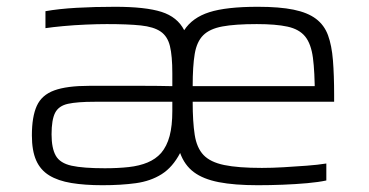

<svg xmlns="http://www.w3.org/2000/svg" viewBox="-20 -538 1087 566"><path d="M282 8Q230 8 190.5 1.5Q151 -5 125 -21Q99 -37 86.5 -65.5Q74 -94 74 -139Q74 -194 88.5 -226Q103 -258 140 -271.5Q177 -285 243 -285Q278 -285 319 -285Q360 -285 403.5 -285Q447 -285 488 -284V-322Q488 -373 481 -402Q474 -431 453.5 -445Q433 -459 395 -463Q357 -467 295 -467Q268 -467 233 -465.5Q198 -464 166 -461Q134 -458 114 -455V-505Q153 -512 206 -515Q259 -518 319 -518Q409 -518 456 -503Q503 -488 523 -449Q547 -486 597 -502Q647 -518 740 -518Q804 -518 845.5 -509.5Q887 -501 911.5 -482.5Q936 -464 947 -434Q958 -404 961.5 -360Q965 -316 965 -258V-238H548Q548 -179 554 -140.5Q560 -102 580 -81Q600 -60 641 -51.5Q682 -43 752 -43Q782 -43 816 -45Q850 -47 883.5 -49.5Q917 -52 942 -56V-6Q919 -1 885.5 2Q852 5 814 6.5Q776 8 740 8Q671 8 625 -1Q579 -10 551.5 -30.5Q524 -51 511 -87Q489 -45 456.5 -24.5Q424 -4 380.5 2Q337 8 282 8ZM289 -42Q328 -42 359.5 -45.5Q391 -49 415 -59Q439 -69 455 -87Q472 -107 480 -137Q488 -167 488 -211V-238H259Q208 -238 180.5 -232Q153 -226 142.5 -205.5Q132 -185 132 -142Q132 -101 144.5 -79Q157 -57 191 -49.5Q225 -42 289 -42ZM908 -257Q908 -326 902.5 -367.5Q897 -409 879.5 -430.5Q862 -452 827.5 -459.5Q793 -467 737 -467Q673 -467 635.5 -460Q598 -453 579 -434Q560 -415 554 -379Q548 -343 548 -284H931Z"/></svg>

Font: Saira Expanded Light
Style: Regular
Weight: 300
Width: 7
Designer: Hector Gatti with collaboration of the Omnibus-Type team
Foundry: Omnibus-Type
Version: Version 1.101